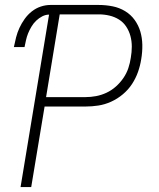

<svg xmlns="http://www.w3.org/2000/svg" viewBox="-20 -755 640 775"><path d="M63 0 178 -696Q164 -696 150.5 -689Q137 -682 126 -671.5Q115 -661 107 -647.5Q99 -634 93.5 -620.5Q88 -607 85 -593Q82 -579 79 -565H36Q40 -585 45 -604.5Q50 -624 58.5 -642.5Q67 -661 79.5 -678.5Q92 -696 108.5 -709Q125 -722 144.5 -728.5Q164 -735 184 -735H378Q407 -735 434.5 -729.5Q462 -724 485 -710Q508 -696 523.5 -674.5Q539 -653 546.5 -627.5Q554 -602 554.5 -573.5Q555 -545 550 -516Q546 -490 537 -464.5Q528 -439 513 -416Q498 -393 476 -374.5Q454 -356 428.5 -344.5Q403 -333 377 -329Q351 -325 325 -325H160L106 0ZM166 -363H325Q346 -363 367.5 -367Q389 -371 409.5 -380.5Q430 -390 447.5 -405.5Q465 -421 478 -440Q491 -459 498 -480Q505 -501 508 -522Q512 -545 512 -567Q512 -589 506.5 -609.5Q501 -630 489.5 -647.5Q478 -665 460.5 -676Q443 -687 422 -692Q401 -697 379 -697H221Z"/></svg>

Font: Iosevka Aile XLt Obl
Style: Regular
Weight: 200
Italic angle: -9°
Designer: Belleve Invis
Foundry: Belleve Invis
Version: Version 31.1.0; ttfautohint (v1.8.4)